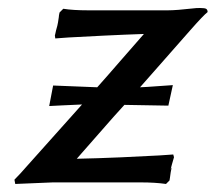

<svg xmlns="http://www.w3.org/2000/svg" viewBox="-20 -456 539 480"><path d="M399.9 -430.2Q420.9 -430.2 463.9 -435.1Q469.7 -436 480 -436Q492.2 -436 495.6 -433.8Q499 -431.6 499 -425.8Q488.8 -418 456.1 -380.9Q434.6 -356.4 393.1 -309.3Q351.6 -262.2 330.1 -237.8Q344.7 -238.3 373.5 -240.5Q402.3 -242.7 412.1 -243.2L400.9 -191.9L291 -193.8Q267.6 -168.5 228 -123Q188.5 -77.6 171.9 -59.1Q222.2 -60.1 282.5 -62.7Q342.8 -65.4 377.9 -67.4L413.1 -69.8L415 -63Q409.2 -43.5 405.8 -29.8Q408.2 -37.6 408.7 -37.1Q409.2 -36.6 406.7 -24.9Q405.3 -14.6 404.8 -11.2Q404.8 -10.3 404.3 -8.1Q403.8 -5.9 403.8 -4.9L395 3.9Q368.2 0 332 0H111.8L18.1 3.9L16.1 -6.8Q31.7 -22.5 45.9 -39.1L185.1 -194.8Q168.9 -194.3 136.5 -192.6Q104 -190.9 103 -190.9L112.8 -242.2L223.1 -237.8Q243.7 -260.7 281.5 -304.4Q319.3 -348.1 339.8 -371.1Q294.4 -369.6 239 -366.9Q183.6 -364.3 150.9 -362.3L118.2 -359.9L117.2 -367.2Q117.7 -368.7 118.7 -373.5Q119.6 -378.4 120.1 -379.9Q124 -393.1 125 -399.9Q125.5 -402.3 126 -406.5Q126.5 -410.6 127 -413.1Q127 -417 128.9 -424.8L138.2 -434.1Q162.1 -430.2 200.2 -430.2Z"/></svg>

Font: Linear Smooth
Style: Bold Italic
Weight: 700
Designer: Philipp H. Poll, Flanker
Foundry: Philipp H. Poll, reworked by Flanker
Version: Version 1.061 | FøM Fix